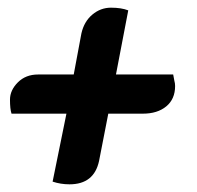

<svg xmlns="http://www.w3.org/2000/svg" viewBox="-20 -486 513 500"><path d="M10 -190Q6 -202 6 -226.5Q6 -251 26.5 -271.5Q47 -292 79 -292H172L192 -399Q199 -430 220.5 -448Q242 -466 269 -466Q296 -466 314 -459L282 -292H431L434 -276Q436 -269 436 -262Q436 -228 413 -209Q390 -190 352 -190H262L238 -67Q225 -6 161 -6Q138 -6 117 -13L153 -190Z"/></svg>

Font: Sansita One
Style: Regular
Weight: 400
Version: Version 1.002